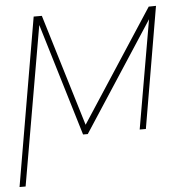

<svg xmlns="http://www.w3.org/2000/svg" viewBox="-56 -579 808 833"><g transform="rotate(-5 348.0 -162.5)"><path d="M304.7 -41 622.1 -527.8 653.8 -528.3 563.5 0H536.6L618.7 -473.1L310.5 0H290L142.1 -489.7L22 203.1H-4.4L121.1 -528.3H156.7Z"/></g></svg>

Font: Roboto Thin
Style: Italic
Weight: 250
Italic angle: -12°
Designer: Google
Version: Version 2.134; 2016